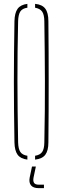

<svg xmlns="http://www.w3.org/2000/svg" viewBox="-20 -824 324 996"><path d="M122 4Q86.5 -0.5 71.2 -21.5Q56 -42.5 55 -85Q53.5 -169.5 52.8 -246.8Q52 -324 52 -399.5Q52 -475 52.8 -552.2Q53.5 -629.5 55 -714Q56 -757 71.2 -778.2Q86.5 -799.5 122 -804V-784Q96 -780.5 85.5 -764.5Q75 -748.5 74 -714Q72 -631.5 71.2 -555Q70.5 -478.5 70.5 -403Q70.5 -327.5 71.5 -249.2Q72.5 -171 74 -85Q75 -51.5 85.5 -35.8Q96 -20 122 -16ZM162 4V-16Q188 -20 198.8 -35.8Q209.5 -51.5 210 -85Q212 -171 212.5 -249.2Q213 -327.5 213 -403Q213 -478.5 212 -555Q211 -631.5 210 -714Q209.5 -748.5 198.5 -764Q187.5 -779.5 162 -784V-804Q199 -800.5 215 -779Q231 -757.5 231 -714Q232 -629.5 232.2 -552.2Q232.5 -475 232.5 -399.5Q232.5 -324 232.2 -246.8Q232 -169.5 231 -85Q231 -42.5 215 -21.2Q199 0 162 4ZM208 152H181Q152.5 152 140.8 137.5Q129 123 134 97L146 40H166L154 97Q150.5 115.5 156.8 124.8Q163 134 181 134H208Z"/></svg>

Font: Big Shoulders Stencil Display Thin Thin
Style: Regular
Weight: 250
Version: Version 2.001